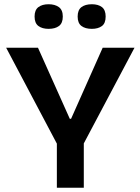

<svg xmlns="http://www.w3.org/2000/svg" viewBox="-20 -885 662 905"><path d="M248 0V-208L9 -660H159L309 -325H315L464 -660H614L375 -209V0ZM413 -749Q382 -749 364 -762.5Q346 -776 346 -807Q346 -838 364 -851.5Q382 -865 413 -865Q443 -865 460.5 -851.5Q478 -838 478 -807Q478 -775 460 -762Q442 -749 413 -749ZM209 -749Q179 -749 161 -762.5Q143 -776 143 -807Q143 -838 161 -851.5Q179 -865 209 -865Q239 -865 257.5 -851.5Q276 -838 276 -807Q276 -776 258 -762.5Q240 -749 209 -749Z"/></svg>

Font: Bricolage Grotesque 10pt SemiBold
Style: Regular
Weight: 600
Designer: Mathieu Triay
Foundry: Atelier Triay
Version: Version 1.000; ttfautohint (v1.8.4.7-5d5b);gftools[0.9.29]